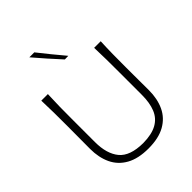

<svg xmlns="http://www.w3.org/2000/svg" viewBox="-274 -1143 1300 1300"><g transform="rotate(-45 375.5 -493.5)"><path d="M376 10.3Q278.3 10.3 215.8 -24.7Q153.3 -59.6 123.5 -122.3Q93.8 -185.1 93.8 -268.1Q93.8 -301.3 94.2 -361.8Q94.7 -422.4 94.7 -488.3Q94.7 -556.2 94.2 -613.3Q93.8 -670.4 91.3 -732.4H154.3Q151.4 -670.4 150.6 -613.3Q149.9 -556.2 149.9 -488.3V-276.9Q149.9 -165 200.4 -103.5Q251 -42 376 -41Q459.5 -42 508.8 -69.6Q558.1 -97.2 579.3 -149.9Q600.6 -202.6 600.6 -277.8V-488.3Q600.6 -556.2 600.1 -613.3Q599.6 -670.4 597.2 -732.4H660.2Q657.2 -670.4 656.5 -613.3Q655.8 -556.2 655.8 -488.3Q655.8 -422.4 656.2 -361.8Q656.7 -301.3 656.7 -268.1Q656.7 -184.6 627.2 -122.1Q597.7 -59.6 535.6 -24.7Q473.6 10.3 376 10.3ZM401.4 -816.9Q360.4 -861.8 320.3 -906.5Q280.3 -951.2 241.7 -997.1H289.1Q323.7 -952.6 360.6 -907.7Q397.5 -862.8 435.1 -817.9Z"/></g></svg>

Font: Pinar DS1-Light
Style: Regular
Weight: 300
Designer: Amin Abedi
Version: Version 2.000